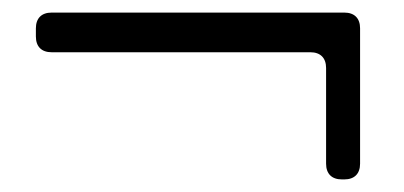

<svg xmlns="http://www.w3.org/2000/svg" viewBox="-20 -457 641 305"><path d="M37 -412V-399C37 -383 46 -374 62 -374H473C489 -374 498 -365 498 -349V-197C498 -181 507 -172 523 -172H527C543 -172 552 -181 552 -197V-412C552 -428 543 -437 527 -437H62C46 -437 37 -428 37 -412Z"/></svg>

Font: 寒蝉锦书宋Pro Soft
Style: Regular
Weight: 700
Designer: 寒蝉锦书宋{Warren} 思源宋体{Ryoko NISHIZUKA 西塚涼子 (kana & ideographs); Frank Grießhammer (Latin, Greek & Cyrillic); Wenlong ZHANG 
Foundry: Adobe & ChillType
Version: Version 2.000;Glyphs 3.1.1 (3135)